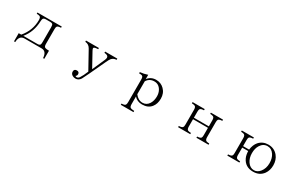

<svg xmlns="http://www.w3.org/2000/svg" viewBox="147 -1781 4707 3112"><g transform="rotate(30 2500.0 -225.0)"><path d="M311 -523.9H766.6V-501Q709 -499.5 694.8 -479Q685.1 -466.3 685.1 -429.2V-148.9Q685.1 -100.6 710.9 -89.8Q730.5 -81.1 782.7 -81.1V70.8H759.8Q752.4 -54.2 660.2 -54.2H340.8Q243.2 -54.2 238.8 70.8H215.8V-82H262.7Q393.1 -234.4 393.1 -428.2Q393.1 -480.5 368.2 -492.2Q351.6 -499.5 311 -501ZM301.8 -82H564Q605.5 -82 616.2 -102.1Q623 -116.2 623 -148.9V-429.2Q623 -471.2 608.9 -484.9Q596.7 -496.1 564 -496.1H486.8Q447.3 -496.1 435.1 -476.1Q427.2 -462.4 425.8 -429.2Q419.9 -224.1 301.8 -82Z M1220.2 -523.9H1461.4V-501Q1380.4 -499.5 1380.4 -472.2Q1380.4 -460.4 1394 -434.1L1538.1 -171.9L1642.1 -406.7Q1653.3 -433.6 1653.3 -449.7Q1653.3 -498 1578.1 -501V-523.9H1806.2V-501Q1750 -499.5 1716.3 -460.9Q1698.7 -440.4 1671.4 -380.9Q1495.6 -1 1470.2 42Q1435.5 96.2 1379.4 96.2Q1346.7 96.2 1321.3 81.1Q1284.2 59.1 1284.2 19Q1284.2 -30.8 1334.5 -30.8Q1382.3 -30.8 1382.3 15.1Q1382.3 41.5 1359.4 57.1Q1367.7 67.4 1383.3 67.4Q1412.1 67.4 1433.1 37.1Q1466.8 -12.7 1504.4 -106L1323.2 -433.1Q1288.6 -496.6 1220.2 -501Z M2229 96.2V73.2Q2288.1 71.8 2300.8 50.3Q2311 35.6 2311 -2V-427.2Q2311 -476.6 2287.1 -487.3Q2272.9 -494.1 2231 -494.1V-517.1Q2306.2 -524.4 2371.1 -547.4V-467.3Q2429.7 -542 2524.9 -542Q2615.2 -542 2676.3 -481Q2742.2 -416.5 2742.2 -314Q2742.2 -215.3 2691.9 -152.8Q2634.3 -80.1 2522.9 -80.1Q2430.7 -80.1 2375 -143.1V-2Q2375 44.4 2393.1 58.1Q2412.6 71.8 2466.8 73.2V96.2ZM2375 -186Q2433.6 -107.9 2515.1 -107.9Q2589.8 -107.9 2632.8 -174.8Q2668.9 -231.9 2668.9 -314.9Q2668.9 -375.5 2643.1 -422.9Q2598.1 -504.9 2512.7 -504.9Q2421.9 -504.9 2375 -428.2Z M3214.8 -523.9H3441.9V-501Q3385.7 -499.5 3369.6 -479Q3359.9 -464.8 3359.9 -427.7V-314.9H3639.6V-427.7Q3639.6 -479 3614.7 -490.7Q3597.7 -499.5 3557.6 -501V-523.9H3784.7V-501Q3728.5 -499.5 3712.4 -479Q3702.6 -464.8 3702.6 -427.7V-149.9Q3702.6 -99.6 3727.5 -86.4Q3744.1 -78.6 3784.7 -77.1V-54.2H3557.6V-77.1Q3613.8 -78.6 3629.9 -99.1Q3639.6 -111.8 3639.6 -149.9V-287.1H3359.9V-149.9Q3359.9 -99.6 3384.8 -86.4Q3401.4 -78.6 3441.9 -77.1V-54.2H3214.8V-77.1Q3271 -78.6 3286.6 -99.1Q3296.9 -111.8 3296.9 -149.9V-427.7Q3296.9 -479 3272 -490.7Q3254.9 -499.5 3214.8 -501Z M4280.3 -314.9H4393.1Q4405.3 -410.2 4455.1 -467.8Q4521.5 -542 4625.5 -542Q4737.3 -542 4805.2 -459Q4861.3 -389.2 4861.3 -289.1Q4861.3 -194.8 4813.5 -127Q4747.6 -36.1 4625.5 -36.1Q4477.1 -36.1 4417 -165Q4393.6 -216.8 4392.1 -287.1H4280.3V-147.9Q4280.3 -98.1 4305.2 -86.4Q4323.2 -78.6 4362.3 -77.1V-54.2H4136.2V-77.1Q4192.4 -78.6 4208 -99.1Q4218.3 -111.8 4218.3 -147.9V-427.7Q4218.3 -479 4193.4 -490.7Q4176.3 -499.5 4136.2 -501V-523.9H4362.3V-501Q4306.2 -499.5 4290 -479Q4280.3 -466.3 4280.3 -427.7ZM4626.5 -513.2Q4546.4 -513.2 4498.5 -437Q4461.4 -377.9 4461.4 -289.1Q4461.4 -197.8 4506.3 -132.8Q4554.7 -64 4625.5 -64Q4690.4 -64 4736.3 -122.1Q4790.5 -189.5 4790.5 -289.1Q4790.5 -379.9 4749.5 -441.9Q4702.6 -513.2 4626.5 -513.2Z"/></g></svg>

Font: I.Ming
Style: Regular
Weight: 400
Designer: Ichiten Fonts Project
Version: Version 6.11; Dec 27, 2019